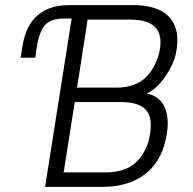

<svg xmlns="http://www.w3.org/2000/svg" viewBox="-20 -725 747 745"><path d="M155 0 258 -653H229Q177 -653 155 -628Q133 -603 123 -545L117 -501H60L67 -546Q81 -629 127.5 -667Q174 -705 246 -705H499Q566 -705 607.5 -681.5Q649 -658 662.5 -612.5Q676 -567 658 -499Q640 -451 611 -414Q582 -377 551 -363L552 -361Q582 -356 603 -333.5Q624 -311 629.5 -268.5Q635 -226 618 -163Q601 -108 567.5 -72Q534 -36 486 -18Q438 0 380 0ZM227 -56H388Q456 -56 496 -85.5Q536 -115 556 -175Q566 -216 565 -245Q564 -274 551 -292.5Q538 -311 512.5 -320Q487 -329 449 -329H270ZM279 -385H432Q496 -385 536 -416.5Q576 -448 595 -510Q614 -579 587 -614Q560 -649 485 -649H320Z"/></svg>

Font: Nunito Sans 7pt Condensed Light
Style: Italic
Weight: 300
Width: 3
Italic angle: -9°
Designer: Vernon Adams
Foundry: Vernon Adams
Version: Version 3.101;gftools[0.9.27]